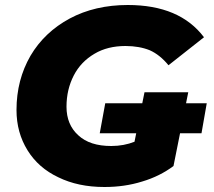

<svg xmlns="http://www.w3.org/2000/svg" viewBox="-20 -734 854 768"><path d="M518 -167 558 -365H733L674 -70C638 -43 596 -22 549 -8C501 7 451 14 398 14C327 14 266 1 213 -25C160 -50 119 -86 90 -133C61 -180 46 -233 46 -294C46 -375 65 -447 102 -511C139 -574 192 -624 259 -660C326 -696 404 -714 491 -714C630 -714 731 -671 796 -585L654 -473C631 -501 606 -521 579 -533C552 -544 519 -550 482 -550C435 -550 393 -540 358 -519C322 -498 294 -469 275 -432C256 -395 246 -354 246 -307C246 -259 262 -221 293 -193C324 -164 368 -150 425 -150C459 -150 490 -156 518 -167ZM379 -201 401 -321H807L786 -201Z"/></svg>

Font: My Font
Style: Italic
Weight: 500
Designer: Julieta Ulanovsky
Foundry: Julieta Ulanovsky
Version: ""